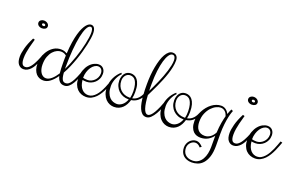

<svg xmlns="http://www.w3.org/2000/svg" viewBox="-102 -1122 2822 1799"><g transform="rotate(20 1309.0 -222.5)"><path d="M102.1 -50.8Q71.3 -50.8 51 -75.7Q30.8 -100.6 30.8 -150.9Q30.8 -184.1 44.2 -235.6Q57.6 -287.1 90.8 -352.1L108.9 -347.2Q106 -334.5 99.4 -312.5Q92.8 -290.5 86.2 -263.4Q79.6 -236.3 74.7 -206.8Q69.8 -177.2 69.8 -149.9Q69.8 -127 73.2 -112.5Q76.7 -98.1 82.3 -90.1Q87.9 -82 95.5 -79.1Q103 -76.2 111.8 -76.2Q126 -76.2 138.7 -85Q151.4 -93.8 162.8 -108.2Q174.3 -122.6 184.3 -140.4Q194.3 -158.2 202.4 -176.3Q210.4 -194.3 216.8 -210.7Q223.1 -227.1 227.1 -238.8L246.1 -233.9Q240.7 -219.2 233.6 -200Q226.6 -180.7 217.5 -160.2Q208.5 -139.6 197.3 -120.1Q186 -100.6 171.9 -85.2Q157.7 -69.8 140.4 -60.3Q123 -50.8 102.1 -50.8ZM181.2 -505.9Q181.2 -488.8 168 -479.5Q154.8 -470.2 134.8 -470.2Q124.5 -470.2 115.5 -473.4Q106.4 -476.6 99.9 -481.7Q93.3 -486.8 89.6 -493.9Q85.9 -501 85.9 -508.8Q85.9 -525.4 98.9 -535.6Q111.8 -545.9 128.9 -545.9Q141.1 -545.9 150.9 -542.2Q160.6 -538.6 167.5 -532.7Q174.3 -526.9 177.7 -519.8Q181.2 -512.7 181.2 -505.9ZM154.8 -505.9Q154.8 -510.7 150.6 -514.9Q146.5 -519 138.2 -519Q123 -519 123 -507.8Q123 -502.4 127.7 -498.8Q132.3 -495.1 140.1 -495.1Q147.5 -495.1 151.1 -498.3Q154.8 -501.5 154.8 -505.9Z M372.1 -346.2Q393.6 -346.2 408.9 -340.6Q424.3 -335 434.1 -329.1Q437.5 -393.1 445.3 -442.6Q453.1 -492.2 463.6 -529.1Q474.1 -565.9 486.3 -591.1Q498.5 -616.2 511.2 -631.6Q523.9 -647 535.9 -653.6Q547.9 -660.2 558.1 -660.2Q580.1 -660.2 591.6 -641.6Q603 -623 603 -586.9Q603 -567.9 598.9 -538.3Q594.7 -508.8 586.7 -472.4Q578.6 -436 567.1 -394.5Q555.7 -353 540.8 -311Q525.9 -269 508.3 -228Q490.7 -187 470.2 -150.9Q472.2 -123 476.3 -106Q480.5 -88.9 486.8 -79.3Q493.2 -69.8 501.5 -66.4Q509.8 -63 520 -63Q534.2 -63 547.4 -72.5Q560.5 -82 574.2 -103Q587.9 -124 602.5 -157.5Q617.2 -190.9 634.3 -238.8L653.3 -233.9Q639.2 -196.3 625 -160.9Q610.8 -125.5 594.5 -97.9Q578.1 -70.3 558.6 -53.7Q539.1 -37.1 514.2 -37.1Q483.4 -37.1 466.3 -55.4Q449.2 -73.7 440.9 -106Q412.6 -64.5 380.1 -39.8Q347.7 -15.1 312 -15.1Q292 -15.1 273.4 -22.7Q254.9 -30.3 240.7 -46.1Q226.6 -62 217.8 -86.7Q209 -111.3 209 -146Q209 -182.1 220.5 -217.8Q231.9 -253.4 253.2 -282Q274.4 -310.5 304.4 -328.4Q334.5 -346.2 372.1 -346.2ZM329.1 -43Q356.4 -43 384 -67.1Q411.6 -91.3 437 -130.9Q434.1 -153.8 433.1 -179.7Q432.1 -205.6 432.1 -234.9Q432.1 -253.4 432.1 -271.7Q432.1 -290 433.1 -307.1Q430.7 -309.1 426 -312.5Q421.4 -315.9 414.3 -319.3Q407.2 -322.8 398.2 -325Q389.2 -327.1 377.9 -327.1Q361.3 -327.1 340.3 -317.9Q319.3 -308.6 300.5 -287.8Q281.7 -267.1 269 -233.9Q256.3 -200.7 256.3 -152.8Q256.3 -129.9 261.5 -109.9Q266.6 -89.8 276.1 -75Q285.6 -60.1 299.1 -51.5Q312.5 -43 329.1 -43ZM584 -586.9Q584 -594.2 583.3 -603.5Q582.5 -612.8 580.1 -620.8Q577.6 -628.9 573 -634.5Q568.4 -640.1 560.1 -640.1Q540 -640.1 523.2 -606.9Q506.3 -573.7 494.1 -515.4Q481.9 -457 475.1 -378.4Q468.3 -299.8 468.3 -209V-187Q484.9 -219.7 500 -256.8Q515.1 -293.9 528.1 -331.5Q541 -369.1 551.3 -406.2Q561.5 -443.4 568.8 -476.8Q576.2 -510.3 580.1 -538.6Q584 -566.9 584 -586.9Z M741.2 -6.8Q716.3 -6.8 693.4 -15.6Q670.4 -24.4 653.1 -42.2Q635.7 -60.1 625.5 -86.9Q615.2 -113.8 615.2 -149.9Q615.2 -193.8 627.9 -228.3Q640.6 -262.7 660.4 -286.4Q680.2 -310.1 704.6 -322.5Q729 -335 752.4 -335Q782.7 -335 800.5 -314.9Q818.4 -294.9 818.4 -263.2Q818.4 -235.8 808.1 -213.6Q797.9 -191.4 781 -175.5Q764.2 -159.7 742.4 -150.9Q720.7 -142.1 697.3 -142.1Q686 -142.1 676 -143.3Q666 -144.5 658.2 -146Q661.1 -115.7 669.9 -93.8Q678.7 -71.8 691.9 -57.6Q705.1 -43.5 721.4 -36.6Q737.8 -29.8 755.4 -29.8Q777.3 -29.8 795.9 -40.5Q814.5 -51.3 830.1 -68.6Q845.7 -85.9 858.6 -108.4Q871.6 -130.9 881.8 -154.1Q892.1 -177.2 900.1 -199.5Q908.2 -221.7 914.6 -238.8L933.6 -233.9Q927.2 -217.8 918.7 -194.8Q910.2 -171.9 898.9 -146.7Q887.7 -121.6 872.6 -96.4Q857.4 -71.3 838.4 -51.5Q819.3 -31.7 795.2 -19.3Q771 -6.8 741.2 -6.8ZM753.4 -315.9Q735.4 -315.9 718 -304.4Q700.7 -293 687 -272.9Q673.3 -252.9 664.8 -225.6Q656.2 -198.2 656.2 -167Q662.6 -164.6 674.1 -162.8Q685.5 -161.1 702.1 -161.1Q719.7 -161.1 737.1 -168.7Q754.4 -176.3 768.3 -189.7Q782.2 -203.1 790.8 -221.7Q799.3 -240.2 799.3 -262.2Q799.3 -272.9 796.4 -282.7Q793.5 -292.5 787.6 -299.8Q781.7 -307.1 773.2 -311.5Q764.6 -315.9 753.4 -315.9Z M1036.1 -43.9Q1063.5 -43.9 1088.6 -64Q1113.8 -84 1127.9 -122.1H1124Q1093.8 -122.1 1068.1 -132.3Q1042.5 -142.6 1023.7 -160.9Q1004.9 -179.2 994.1 -204.8Q983.4 -230.5 983.4 -261.2Q983.4 -278.3 988 -295.9Q992.7 -313.5 1002.4 -327.4Q1012.2 -341.3 1027.8 -350.1Q1043.5 -358.9 1064.9 -358.9Q1082.5 -358.9 1099.6 -351.8Q1116.7 -344.7 1130.4 -327.6Q1144 -310.5 1152.6 -281.5Q1161.1 -252.4 1161.1 -208Q1161.1 -191.4 1159.7 -175Q1158.2 -158.7 1154.3 -143.1Q1173.3 -146.5 1188.2 -155.3Q1203.1 -164.1 1214.6 -176.5Q1226.1 -189 1234.9 -204.8Q1243.7 -220.7 1251 -238.8L1270 -233.9Q1259.8 -206.1 1246.3 -186.5Q1232.9 -167 1217.5 -153.8Q1202.1 -140.6 1185.3 -133.5Q1168.5 -126.5 1150.4 -124Q1143.6 -100.1 1132.3 -79.1Q1121.1 -58.1 1105 -42.5Q1088.9 -26.9 1067.6 -17.8Q1046.4 -8.8 1020 -8.8Q998 -8.8 975.8 -17.8Q953.6 -26.9 935.8 -45.7Q918 -64.5 907 -93Q896 -121.6 896 -161.1Q896 -187 902.1 -211.9Q908.2 -236.8 919.2 -259Q930.2 -281.2 945.3 -300.5Q960.4 -319.8 978 -334L985.4 -321.8Q974.1 -311.5 963.9 -296.4Q953.6 -281.2 945.3 -262.9Q937 -244.6 932.1 -224.4Q927.2 -204.1 927.2 -184.1Q927.2 -144.5 937.3 -117.7Q947.3 -90.8 962.9 -74.5Q978.5 -58.1 998 -51Q1017.6 -43.9 1036.1 -43.9ZM1064 -339.8Q1050.8 -339.8 1039.6 -334.2Q1028.3 -328.6 1020 -318.8Q1011.7 -309.1 1006.8 -295.4Q1002 -281.7 1002 -265.1Q1002 -236.3 1011.7 -213.4Q1021.5 -190.4 1038.3 -174.3Q1055.2 -158.2 1077.6 -149.7Q1100.1 -141.1 1126 -141.1H1135.3Q1139.2 -156.2 1140.6 -172.9Q1142.1 -189.5 1142.1 -209Q1141.1 -246.6 1134.5 -271.7Q1127.9 -296.9 1117.7 -312Q1107.4 -327.1 1093.5 -333.5Q1079.6 -339.8 1064 -339.8Z M1419.9 -615.2Q1419.9 -584.5 1412.8 -549.8Q1405.8 -515.1 1394.3 -479.5Q1382.8 -443.8 1367.9 -407.7Q1353 -371.6 1337.9 -338.4Q1322.8 -305.2 1308.1 -275.4Q1293.5 -245.6 1282.2 -222.2Q1284.2 -182.1 1289.1 -149.9Q1293.9 -117.7 1301.3 -95Q1308.6 -72.3 1318.8 -60.1Q1329.1 -47.9 1342.3 -47.9Q1356.9 -47.9 1371.3 -61.5Q1385.7 -75.2 1400.4 -100.1Q1415 -125 1430.2 -160.2Q1445.3 -195.3 1460.9 -238.8L1480 -233.9Q1468.3 -200.2 1453.6 -162.8Q1439 -125.5 1420.9 -94.2Q1402.8 -63 1381.6 -42.5Q1360.4 -22 1335.9 -22Q1311.5 -22 1294.9 -37.1Q1278.3 -52.2 1267.6 -76.9Q1256.8 -101.6 1251 -133.1Q1245.1 -164.6 1242.2 -197.3Q1239.3 -230 1238.8 -261Q1238.3 -292 1238.3 -315.9Q1238.3 -360.4 1241.9 -404.3Q1245.6 -448.2 1253.2 -488.3Q1260.7 -528.3 1271.5 -562.7Q1282.2 -597.2 1296.6 -622.3Q1311 -647.5 1328.4 -661.6Q1345.7 -675.8 1366.2 -675.8Q1380.9 -675.8 1391.1 -670.9Q1401.4 -666 1407.7 -657.7Q1414.1 -649.4 1417 -638.4Q1419.9 -627.4 1419.9 -615.2ZM1279.3 -334Q1279.3 -315.4 1279.3 -297.6Q1279.3 -279.8 1280.3 -263.2Q1292.5 -287.6 1306.2 -316.7Q1319.8 -345.7 1333.3 -376.7Q1346.7 -407.7 1358.9 -439.5Q1371.1 -471.2 1380.4 -501.7Q1389.6 -532.2 1395.3 -559.8Q1400.9 -587.4 1400.9 -609.9Q1400.9 -617.2 1399.7 -625.5Q1398.4 -633.8 1395.3 -640.9Q1392.1 -647.9 1386.2 -652.6Q1380.4 -657.2 1371.1 -657.2Q1352.5 -657.2 1335.7 -633.1Q1318.8 -608.9 1306.4 -565.9Q1293.9 -522.9 1286.6 -463.6Q1279.3 -404.3 1279.3 -334Z M1583 -43.9Q1610.4 -43.9 1635.5 -64Q1660.6 -84 1674.8 -122.1H1670.9Q1640.6 -122.1 1615 -132.3Q1589.4 -142.6 1570.6 -160.9Q1551.8 -179.2 1541 -204.8Q1530.3 -230.5 1530.3 -261.2Q1530.3 -278.3 1534.9 -295.9Q1539.6 -313.5 1549.3 -327.4Q1559.1 -341.3 1574.7 -350.1Q1590.3 -358.9 1611.8 -358.9Q1629.4 -358.9 1646.5 -351.8Q1663.6 -344.7 1677.2 -327.6Q1690.9 -310.5 1699.5 -281.5Q1708 -252.4 1708 -208Q1708 -191.4 1706.5 -175Q1705.1 -158.7 1701.2 -143.1Q1720.2 -146.5 1735.1 -155.3Q1750 -164.1 1761.5 -176.5Q1772.9 -189 1781.7 -204.8Q1790.5 -220.7 1797.9 -238.8L1816.9 -233.9Q1806.6 -206.1 1793.2 -186.5Q1779.8 -167 1764.4 -153.8Q1749 -140.6 1732.2 -133.5Q1715.3 -126.5 1697.3 -124Q1690.4 -100.1 1679.2 -79.1Q1668 -58.1 1651.9 -42.5Q1635.7 -26.9 1614.5 -17.8Q1593.3 -8.8 1566.9 -8.8Q1544.9 -8.8 1522.7 -17.8Q1500.5 -26.9 1482.7 -45.7Q1464.8 -64.5 1453.9 -93Q1442.9 -121.6 1442.9 -161.1Q1442.9 -187 1449 -211.9Q1455.1 -236.8 1466.1 -259Q1477.1 -281.2 1492.2 -300.5Q1507.3 -319.8 1524.9 -334L1532.2 -321.8Q1521 -311.5 1510.7 -296.4Q1500.5 -281.2 1492.2 -262.9Q1483.9 -244.6 1479 -224.4Q1474.1 -204.1 1474.1 -184.1Q1474.1 -144.5 1484.1 -117.7Q1494.1 -90.8 1509.8 -74.5Q1525.4 -58.1 1544.9 -51Q1564.5 -43.9 1583 -43.9ZM1610.8 -339.8Q1597.7 -339.8 1586.4 -334.2Q1575.2 -328.6 1566.9 -318.8Q1558.6 -309.1 1553.7 -295.4Q1548.8 -281.7 1548.8 -265.1Q1548.8 -236.3 1558.6 -213.4Q1568.4 -190.4 1585.2 -174.3Q1602.1 -158.2 1624.5 -149.7Q1647 -141.1 1672.9 -141.1H1682.1Q1686 -156.2 1687.5 -172.9Q1689 -189.5 1689 -209Q1688 -246.6 1681.4 -271.7Q1674.8 -296.9 1664.6 -312Q1654.3 -327.1 1640.4 -333.5Q1626.5 -339.8 1610.8 -339.8Z M1882.8 231Q1854.5 231 1832.8 222.7Q1811 214.4 1796.4 200Q1781.7 185.5 1774.4 165.8Q1767.1 146 1767.1 123Q1767.1 102.5 1774.4 84.5Q1781.7 66.4 1794.2 53.2Q1806.6 40 1823 32.5Q1839.4 24.9 1856.9 24.9Q1874 24.9 1890.4 34.4Q1906.7 43.9 1921.9 61L1905.8 73.2Q1894.5 59.1 1881.6 52Q1868.7 44.9 1856 44.9Q1841.8 44.9 1829.3 51Q1816.9 57.1 1807.1 67.4Q1797.4 77.6 1791.7 91.3Q1786.1 105 1786.1 120.1Q1786.1 139.6 1792 156.2Q1797.9 172.9 1810.1 185.3Q1822.3 197.8 1840.3 204.8Q1858.4 211.9 1882.8 211.9Q1916.5 211.9 1939.9 196Q1963.4 180.2 1978 154.8Q1992.7 129.4 1999.3 97.4Q2005.9 65.4 2005.9 33.2V-43V-80.1Q1984.9 -51.3 1953.4 -33.2Q1921.9 -15.1 1878.9 -15.1Q1860.4 -15.1 1841.8 -21.2Q1823.2 -27.3 1808.3 -42Q1793.5 -56.6 1784.2 -81.5Q1774.9 -106.4 1774.9 -144Q1774.9 -169.9 1782 -196Q1789.1 -222.2 1801.8 -246.6Q1814.5 -271 1832 -292.5Q1849.6 -314 1870.6 -329.8Q1891.6 -345.7 1915.3 -354.7Q1939 -363.8 1963.9 -363.8Q1979.5 -363.8 1991.9 -358.9Q2004.4 -354 2013.9 -346.2Q2023.4 -338.4 2030.5 -328.9Q2037.6 -319.3 2042 -310.1Q2048.8 -329.6 2054.4 -342.5Q2060.1 -355.5 2064 -362.8L2082 -354Q2080.6 -351.1 2074.5 -334Q2068.4 -316.9 2061.5 -286.1Q2054.7 -255.4 2049.3 -211.4Q2043.9 -167.5 2043.9 -110.8Q2043.9 -98.1 2044.2 -83Q2044.4 -67.9 2044.4 -52.2Q2044.4 -36.6 2044.7 -21.5Q2044.9 -6.3 2044.9 5.9Q2044.9 73.2 2030.3 116.9Q2015.6 160.6 1992.4 186Q1969.2 211.4 1940.2 221.2Q1911.1 231 1882.8 231ZM1911.1 -44.9Q1927.7 -44.9 1942.1 -50.3Q1956.5 -55.7 1968.5 -64.7Q1980.5 -73.7 1990.5 -86.2Q2000.5 -98.6 2007.8 -112.8Q2010.7 -170.4 2018.3 -212.6Q2025.9 -254.9 2034.2 -285.2Q2030.8 -296.9 2024.9 -307.6Q2019 -318.4 2010.5 -326.7Q2002 -335 1990.5 -340.1Q1979 -345.2 1963.9 -345.2Q1945.3 -345.2 1920.4 -333.3Q1895.5 -321.3 1873 -297.1Q1850.6 -272.9 1835.2 -236.8Q1819.8 -200.7 1819.8 -152.8Q1819.8 -129.4 1825.2 -109.4Q1830.6 -89.4 1841.8 -75.2Q1853 -61 1870.4 -53Q1887.7 -44.9 1911.1 -44.9Z M2193.8 -50.8Q2163.1 -50.8 2142.8 -75.7Q2122.6 -100.6 2122.6 -150.9Q2122.6 -184.1 2136 -235.6Q2149.4 -287.1 2182.6 -352.1L2200.7 -347.2Q2197.8 -334.5 2191.2 -312.5Q2184.6 -290.5 2178 -263.4Q2171.4 -236.3 2166.5 -206.8Q2161.6 -177.2 2161.6 -149.9Q2161.6 -127 2165 -112.5Q2168.5 -98.1 2174.1 -90.1Q2179.7 -82 2187.3 -79.1Q2194.8 -76.2 2203.6 -76.2Q2217.8 -76.2 2230.5 -85Q2243.2 -93.8 2254.6 -108.2Q2266.1 -122.6 2276.1 -140.4Q2286.1 -158.2 2294.2 -176.3Q2302.2 -194.3 2308.6 -210.7Q2314.9 -227.1 2318.8 -238.8L2337.9 -233.9Q2332.5 -219.2 2325.4 -200Q2318.4 -180.7 2309.3 -160.2Q2300.3 -139.6 2289.1 -120.1Q2277.8 -100.6 2263.7 -85.2Q2249.5 -69.8 2232.2 -60.3Q2214.8 -50.8 2193.8 -50.8ZM2272.9 -505.9Q2272.9 -488.8 2259.8 -479.5Q2246.6 -470.2 2226.6 -470.2Q2216.3 -470.2 2207.3 -473.4Q2198.2 -476.6 2191.7 -481.7Q2185.1 -486.8 2181.4 -493.9Q2177.7 -501 2177.7 -508.8Q2177.7 -525.4 2190.7 -535.6Q2203.6 -545.9 2220.7 -545.9Q2232.9 -545.9 2242.7 -542.2Q2252.4 -538.6 2259.3 -532.7Q2266.1 -526.9 2269.5 -519.8Q2272.9 -512.7 2272.9 -505.9ZM2246.6 -505.9Q2246.6 -510.7 2242.4 -514.9Q2238.3 -519 2230 -519Q2214.8 -519 2214.8 -507.8Q2214.8 -502.4 2219.5 -498.8Q2224.1 -495.1 2231.9 -495.1Q2239.3 -495.1 2242.9 -498.3Q2246.6 -501.5 2246.6 -505.9Z M2425.8 -6.8Q2400.9 -6.8 2377.9 -15.6Q2355 -24.4 2337.6 -42.2Q2320.3 -60.1 2310.1 -86.9Q2299.8 -113.8 2299.8 -149.9Q2299.8 -193.8 2312.5 -228.3Q2325.2 -262.7 2345 -286.4Q2364.7 -310.1 2389.2 -322.5Q2413.6 -335 2437 -335Q2467.3 -335 2485.1 -314.9Q2502.9 -294.9 2502.9 -263.2Q2502.9 -235.8 2492.7 -213.6Q2482.4 -191.4 2465.6 -175.5Q2448.7 -159.7 2427 -150.9Q2405.3 -142.1 2381.8 -142.1Q2370.6 -142.1 2360.6 -143.3Q2350.6 -144.5 2342.8 -146Q2345.7 -115.7 2354.5 -93.8Q2363.3 -71.8 2376.5 -57.6Q2389.6 -43.5 2406 -36.6Q2422.4 -29.8 2439.9 -29.8Q2461.9 -29.8 2480.5 -40.5Q2499 -51.3 2514.6 -68.6Q2530.3 -85.9 2543.2 -108.4Q2556.2 -130.9 2566.4 -154.1Q2576.7 -177.2 2584.7 -199.5Q2592.8 -221.7 2599.1 -238.8L2618.2 -233.9Q2611.8 -217.8 2603.3 -194.8Q2594.7 -171.9 2583.5 -146.7Q2572.3 -121.6 2557.1 -96.4Q2542 -71.3 2522.9 -51.5Q2503.9 -31.7 2479.7 -19.3Q2455.6 -6.8 2425.8 -6.8ZM2438 -315.9Q2419.9 -315.9 2402.6 -304.4Q2385.3 -293 2371.6 -272.9Q2357.9 -252.9 2349.4 -225.6Q2340.8 -198.2 2340.8 -167Q2347.2 -164.6 2358.6 -162.8Q2370.1 -161.1 2386.7 -161.1Q2404.3 -161.1 2421.6 -168.7Q2439 -176.3 2452.9 -189.7Q2466.8 -203.1 2475.3 -221.7Q2483.9 -240.2 2483.9 -262.2Q2483.9 -272.9 2481 -282.7Q2478 -292.5 2472.2 -299.8Q2466.3 -307.1 2457.8 -311.5Q2449.2 -315.9 2438 -315.9Z"/></g></svg>

Font: Clicker Script
Style: Regular
Weight: 400
Designer: Astigmatic (AOETI)
Foundry: Astigmatic (AOETI)
Version: Version 1.000